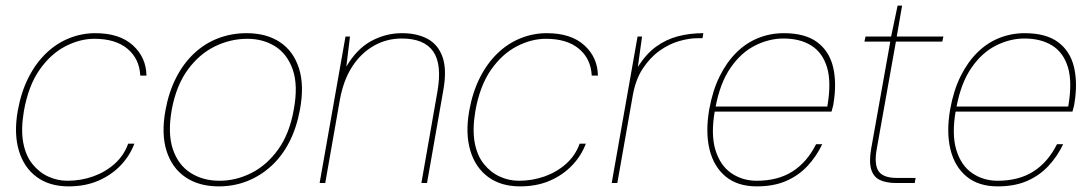

<svg xmlns="http://www.w3.org/2000/svg" viewBox="-20 -651 3875 683"><path d="M224 12Q156 12 110.5 -21.5Q65 -55 47 -115.5Q29 -176 43 -256Q55 -323 81 -374.5Q107 -426 144 -461.5Q181 -497 226 -515Q271 -533 319 -533Q405 -533 452.5 -490Q500 -447 501 -382H479Q476 -442 433.5 -477.5Q391 -513 316 -513Q264 -513 212 -486Q160 -459 120.5 -402.5Q81 -346 65 -256Q54 -191 62.5 -144.5Q71 -98 95 -68Q119 -38 151.5 -23Q184 -8 220 -8Q268 -8 311.5 -23.5Q355 -39 388 -68.5Q421 -98 436 -140H458Q442 -97 409 -62.5Q376 -28 329.5 -8Q283 12 224 12Z M758 12Q688 12 640 -20.5Q592 -53 572.5 -114Q553 -175 569 -261Q581 -325 607 -375.5Q633 -426 671 -461.5Q709 -497 756.5 -515Q804 -533 857 -533Q928 -533 976 -501Q1024 -469 1043.5 -408Q1063 -347 1047 -261Q1035 -196 1009 -145.5Q983 -95 944.5 -60Q906 -25 859 -6.5Q812 12 758 12ZM761 -8Q820 -8 875 -36Q930 -64 970 -120Q1010 -176 1025 -261Q1041 -347 1021.5 -403Q1002 -459 959 -486Q916 -513 860 -513Q800 -513 744.5 -486Q689 -459 648 -403Q607 -347 591 -261Q576 -176 595 -120Q614 -64 658 -36Q702 -8 761 -8Z M1117 0 1209 -521H1225L1212 -414Q1249 -477 1300.5 -505Q1352 -533 1410 -533Q1464 -533 1501.5 -512.5Q1539 -492 1554.5 -447.5Q1570 -403 1557 -330L1499 0H1479L1536 -325Q1553 -422 1521 -468Q1489 -514 1409 -514Q1356 -514 1310.5 -488.5Q1265 -463 1233.5 -415Q1202 -367 1189 -296L1137 0Z M1830 12Q1762 12 1716.5 -21.5Q1671 -55 1653 -115.5Q1635 -176 1649 -256Q1661 -323 1687 -374.5Q1713 -426 1750 -461.5Q1787 -497 1832 -515Q1877 -533 1925 -533Q2011 -533 2058.5 -490Q2106 -447 2107 -382H2085Q2082 -442 2039.5 -477.5Q1997 -513 1922 -513Q1870 -513 1818 -486Q1766 -459 1726.5 -402.5Q1687 -346 1671 -256Q1660 -191 1668.5 -144.5Q1677 -98 1701 -68Q1725 -38 1757.5 -23Q1790 -8 1826 -8Q1874 -8 1917.5 -23.5Q1961 -39 1994 -68.5Q2027 -98 2042 -140H2064Q2048 -97 2015 -62.5Q1982 -28 1935.5 -8Q1889 12 1830 12Z M2156 0 2248 -521H2264L2249 -413Q2279 -460 2314.5 -485.5Q2350 -511 2392 -522Q2434 -533 2482 -533L2479 -515H2459Q2432 -515 2396.5 -505Q2361 -495 2327 -471Q2293 -447 2266.5 -407Q2240 -367 2230 -306L2176 0Z M2672 12Q2604 12 2561.5 -23Q2519 -58 2504 -119.5Q2489 -181 2503 -262Q2515 -329 2540 -379.5Q2565 -430 2600 -464.5Q2635 -499 2678 -516Q2721 -533 2768 -533Q2844 -533 2887 -501Q2930 -469 2943.5 -412.5Q2957 -356 2945 -283Q2944 -275 2942 -269Q2940 -263 2938 -254H2513L2516 -272H2923Q2938 -359 2922 -411.5Q2906 -464 2866 -489Q2826 -514 2767 -514Q2716 -514 2666 -489Q2616 -464 2578.5 -409.5Q2541 -355 2525 -268L2523 -258Q2508 -173 2525 -117.5Q2542 -62 2581.5 -35Q2621 -8 2672 -8Q2747 -8 2799 -41Q2851 -74 2883 -138H2905Q2884 -94 2852 -60Q2820 -26 2776 -7Q2732 12 2672 12Z M3168 0Q3132 0 3109.5 -11Q3087 -22 3079 -49Q3071 -76 3079 -122L3147 -503H3055L3059 -521H3150L3173 -631H3189L3170 -521H3336L3332 -503H3167L3099 -122Q3089 -67 3105 -42.5Q3121 -18 3171 -18H3237L3234 0Z M3529 12Q3461 12 3418.5 -23Q3376 -58 3361 -119.5Q3346 -181 3360 -262Q3372 -329 3397 -379.5Q3422 -430 3457 -464.5Q3492 -499 3535 -516Q3578 -533 3625 -533Q3701 -533 3744 -501Q3787 -469 3800.5 -412.5Q3814 -356 3802 -283Q3801 -275 3799 -269Q3797 -263 3795 -254H3370L3373 -272H3780Q3795 -359 3779 -411.5Q3763 -464 3723 -489Q3683 -514 3624 -514Q3573 -514 3523 -489Q3473 -464 3435.5 -409.5Q3398 -355 3382 -268L3380 -258Q3365 -173 3382 -117.5Q3399 -62 3438.5 -35Q3478 -8 3529 -8Q3604 -8 3656 -41Q3708 -74 3740 -138H3762Q3741 -94 3709 -60Q3677 -26 3633 -7Q3589 12 3529 12Z"/></svg>

Font: DM Sans 10pt Thin
Style: Italic
Weight: 250
Italic angle: -10°
Version: Version 4.004;gftools[0.9.30]